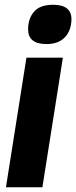

<svg xmlns="http://www.w3.org/2000/svg" viewBox="-20 -786 320 806"><path d="M203 -766Q280 -766 280 -705Q279 -657 252 -629Q225 -601 175 -601Q98 -601 98 -663Q98 -708 123 -737Q148 -766 203 -766ZM5 0 91 -544H244L158 0Z"/></svg>

Font: Georama
Style: Bold Italic
Weight: 700
Italic angle: -9°
Designer: Jean-Baptiste Levee
Foundry: Production Type
Version: Version 1.000